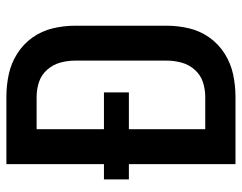

<svg xmlns="http://www.w3.org/2000/svg" viewBox="-100 -676 775 616"><g transform="rotate(-90 288.0 -367.5)"><path d="M70 0H286Q322 0 357.5 -7.5Q393 -15 424 -34.5Q455 -54 476 -83.5Q497 -113 505.5 -148.5Q514 -184 514 -220V-515Q514 -551 505.5 -586.5Q497 -622 476 -651.5Q455 -681 424 -700.5Q393 -720 357.5 -727.5Q322 -735 286 -735H70V-422H21V-342H70ZM182 -97V-342H300V-422H182V-638H286Q310 -638 333 -630.5Q356 -623 372.5 -604.5Q389 -586 395.5 -562.5Q402 -539 402 -515V-220Q402 -196 395.5 -172.5Q389 -149 372.5 -130.5Q356 -112 333 -104.5Q310 -97 286 -97Z"/></g></svg>

Font: Iosevka Sparkle Semibold
Style: Regular
Weight: 600
Designer: Belleve Invis
Foundry: Belleve Invis
Version: Version 4.5.0; ttfautohint (v1.8.3)